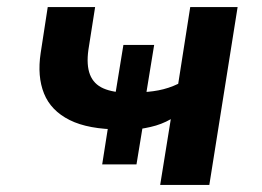

<svg xmlns="http://www.w3.org/2000/svg" viewBox="-20 -523 742 543"><path d="M433 0 463 -186Q437 -171 406 -164Q375 -157 349 -155L386 -180L366 -58H269L288 -179L320 -157Q230 -157 177 -183.5Q124 -210 104.5 -258.5Q85 -307 95 -373L115 -503H249L230 -382Q224 -339 234.5 -312Q245 -285 272.5 -273Q300 -261 342 -261L305 -249L329 -396H416L392 -249L368 -262Q399 -262 428 -267.5Q457 -273 484 -286L518 -503H652L572 0Z"/></svg>

Font: Nunito Sans 6pt
Style: Bold Italic
Weight: 700
Italic angle: -9°
Version: Version 3.101;gftools[0.9.27]